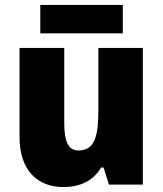

<svg xmlns="http://www.w3.org/2000/svg" viewBox="-20 -747 658 777"><path d="M477 -727H143V-612H477ZM558 -553H378V-300C378 -197 364 -138 297 -138C256 -138 240 -176 240 -249V-553H59V-193C59 -56 133 10 237 10C302 10 357 -14 389 -69H399L421 0H558Z"/></svg>

Font: Noto Sans Kannada SemiCondensed Black
Style: Regular
Weight: 900
Width: 4
Designer: Jelle Bosma - Monotype Design Team
Foundry: Monotype Imaging Inc.
Version: Version 2.005